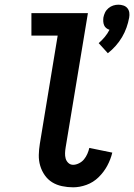

<svg xmlns="http://www.w3.org/2000/svg" viewBox="-20 -791 572 819"><path d="M440 -564 401 -607Q415 -619 427 -633.5Q439 -648 447 -664Q440 -666 433.5 -671Q427 -676 424 -683.5Q421 -691 420.5 -699Q420 -707 421 -716Q423 -727 428 -737.5Q433 -748 442.5 -756Q452 -764 463 -767.5Q474 -771 485 -771Q496 -771 506.5 -767.5Q517 -764 523.5 -756Q530 -748 531.5 -737.5Q533 -727 531 -716Q527 -694 519.5 -673Q512 -652 500.5 -632.5Q489 -613 473.5 -595.5Q458 -578 440 -564ZM292 8Q268 8 244.5 3Q221 -2 202.5 -13.5Q184 -25 171 -43.5Q158 -62 151.5 -84Q145 -106 145.5 -130Q146 -154 150 -178L226 -639H114V-735H355L260 -162Q258 -150 257.5 -138Q257 -126 260 -115Q263 -104 271.5 -96Q280 -88 292 -88Q304 -88 317 -94.5Q330 -101 338.5 -111.5Q347 -122 352.5 -134.5Q358 -147 361 -160L459 -140Q452 -111 437.5 -84Q423 -57 400.5 -35Q378 -13 349 -2.5Q320 8 292 8Z"/></svg>

Font: Iosevka Gothic
Style: Bold Italic
Weight: 700
Italic angle: -9°
Monospace: yes
Designer: Belleve Invis
Foundry: Belleve Invis
Version: Version 15.5.1; ttfautohint (v1.8.4)